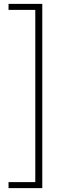

<svg xmlns="http://www.w3.org/2000/svg" viewBox="-20 -802 347 990"><path d="M24 168V137H162V-751H24V-782H198V168Z"/></svg>

Font: Noto Sans SC ExtraLight
Style: Regular
Weight: 250
Designer: Ryoko NISHIZUKA 西塚涼子 (kana, bopomofo & ideographs); Paul D. Hunt (Latin, Greek & Cyrillic); Sandoll Communications 산돌커뮤니
Foundry: Adobe
Version: Version 2.004-H2;hotconv 1.0.118;makeotfexe 2.5.65603